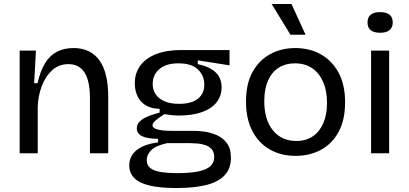

<svg xmlns="http://www.w3.org/2000/svg" viewBox="-20 -772 2059 967"><path d="M79 0V-321V-517H161L152 -353H169Q183 -414 206.5 -453Q230 -492 266 -511Q302 -530 350 -530Q436 -530 480.5 -468.5Q525 -407 525 -285V0H433V-277Q433 -365 405.5 -407Q378 -449 325 -449Q277 -449 243.5 -419Q210 -389 191 -340Q172 -291 170 -234V0Z M868 175Q786 175 733.5 162.5Q681 150 656 124.5Q631 99 631 61Q631 15 667 -15Q703 -45 776 -55V-73Q723 -73 696 -86Q669 -99 669 -125Q669 -152 696 -170.5Q723 -189 784 -205V-224Q723 -225 691 -260.5Q659 -296 659 -353Q659 -404 686.5 -441.5Q714 -479 766.5 -499.5Q819 -520 892 -520H1136V-443L976 -468V-449Q1034 -437 1065 -408.5Q1096 -380 1096 -332Q1096 -289 1071 -257Q1046 -225 997.5 -207.5Q949 -190 878 -190Q864 -190 848.5 -191.5Q833 -193 808 -197Q781 -180 764.5 -166Q748 -152 748 -141Q748 -130 763.5 -123.5Q779 -117 801 -115Q823 -113 842 -113H959Q979 -113 1009.5 -109Q1040 -105 1070.5 -92Q1101 -79 1122 -52Q1143 -25 1143 23Q1143 77 1111 111Q1079 145 1018 160Q957 175 868 175ZM870 100Q936 100 978 91.5Q1020 83 1039.5 65Q1059 47 1059 19Q1059 -7 1045.5 -21.5Q1032 -36 1012 -42Q992 -48 972 -49.5Q952 -51 938 -51H821Q763 -38 741 -15Q719 8 719 34Q719 62 739 76Q759 90 793.5 95Q828 100 870 100ZM882 -249Q945 -249 977 -275Q1009 -301 1009 -345Q1009 -392 976.5 -422.5Q944 -453 879 -453Q816 -453 782.5 -424Q749 -395 749 -349Q749 -319 764.5 -296.5Q780 -274 809.5 -261.5Q839 -249 882 -249Z M1469 13Q1395 13 1338.5 -19.5Q1282 -52 1250.5 -113Q1219 -174 1219 -261Q1219 -351 1252.5 -410.5Q1286 -470 1342 -500Q1398 -530 1467 -530Q1539 -530 1595.5 -498.5Q1652 -467 1685 -406.5Q1718 -346 1718 -257Q1718 -168 1685.5 -108Q1653 -48 1596.5 -17.5Q1540 13 1469 13ZM1473 -62Q1521 -62 1555.5 -85.5Q1590 -109 1608.5 -152Q1627 -195 1627 -254Q1627 -315 1607.5 -359.5Q1588 -404 1552 -428.5Q1516 -453 1465 -453Q1418 -453 1383.5 -431Q1349 -409 1330 -366.5Q1311 -324 1311 -263Q1311 -169 1354.5 -115.5Q1398 -62 1473 -62ZM1443 -597 1348 -752H1448L1519 -597Z M1849 0V-517H1940V0ZM1895 -607Q1863 -607 1847 -620Q1831 -633 1831 -659Q1831 -685 1847 -698Q1863 -711 1894 -711Q1926 -711 1942 -698Q1958 -685 1958 -659Q1958 -634 1942 -620.5Q1926 -607 1895 -607Z"/></svg>

Font: Bricolage Grotesque
Style: Regular
Weight: 400
Designer: Mathieu Triay
Foundry: Atelier Triay
Version: Version 1.001;gftools[0.9.33.dev8+g029e19f]